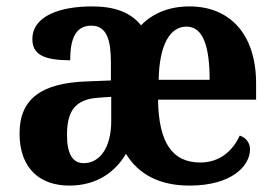

<svg xmlns="http://www.w3.org/2000/svg" viewBox="-20 -569 857 599"><path d="M196 10C282 10 339 -32 373 -89C412 -25 478 10 571 10C704 10 760 -52 760 -103C760 -125 746 -140 728 -146C706 -98 665 -62 605 -62C518 -62 475 -123 473 -258H779V-308C779 -465 695 -549 571 -549C505 -549 455 -526 420 -490C387 -531 337 -549 267 -549C167 -549 81 -519 81 -447C81 -400 115 -381 199 -381C199 -443 213 -489 265 -489C314 -489 326 -442 326 -374V-318L250 -315C110 -310 41 -261 41 -153C41 -40 108 10 196 10ZM634 -320H475C477 -429 510 -486 562 -486C614 -486 634 -423 634 -320ZM241 -60C206 -60 189 -90 189 -148C189 -221 213 -259 286 -264L327 -267V-191C327 -111 293 -60 241 -60Z"/></svg>

Font: Noto Serif Ethiopic SemiCondensed
Style: Bold
Weight: 700
Width: 4
Designer: Monotype Design Team
Foundry: Monotype Imaging Inc.
Version: Version 2.102